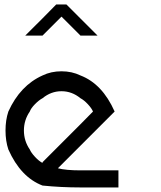

<svg xmlns="http://www.w3.org/2000/svg" viewBox="-20 -823 707 843"><path d="M333.3 0Q248.3 0 166.7 -8.3Q70.8 -45 16.7 -166.7Q4.2 -204.2 4.2 -250Q4.2 -295.8 16.7 -333.3Q68.3 -447.5 166.7 -491.7Q204.2 -510 250 -510Q295.8 -510 333.3 -491.7Q429.2 -455 483.3 -333.3L234.2 -84.2Q269.2 -75 333.3 -75H500V0ZM166.7 -107.5V-110.8Q196.7 -140.8 333.3 -277.5L388.3 -333.3Q382.5 -347.5 365.8 -365.4Q349.2 -383.3 333.3 -391.7Q295.8 -422.5 250 -422.5Q204.2 -422.5 166.7 -391.7Q150.8 -383.3 133.3 -365.4Q115.8 -347.5 110.8 -333.3Q85 -295.8 85 -250Q85 -204.2 110.8 -166.7Q116.7 -152.5 133.8 -134.2Q150.8 -115.8 166.7 -107.5ZM271.7 -803.3 408.3 -666.7H333.3L250 -750L166.7 -666.7H90.8Q174.2 -749.2 226.7 -803.3Z"/></svg>

Font: 0xA000-Mono
Style: Mono
Weight: 400
Version: Version 0.1